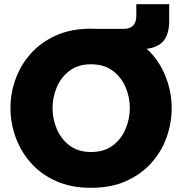

<svg xmlns="http://www.w3.org/2000/svg" viewBox="-20 -887 870 917"><path d="M415 10Q319 10 247 -22.5Q175 -55 127 -109.5Q79 -164 54.5 -232Q30 -300 30 -371Q30 -442 54.5 -509.5Q79 -577 127 -631Q175 -685 247 -717.5Q319 -750 415 -750Q431 -750 446 -749H569Q631 -749 631 -811V-867H788V-787Q788 -726 762.5 -693.5Q737 -661 681 -654Q740 -599 770 -524Q800 -449 800 -371Q800 -300 776 -232Q752 -164 703.5 -109.5Q655 -55 583 -22.5Q511 10 415 10ZM415 -161Q477 -161 518 -191.5Q559 -222 579.5 -270.5Q600 -319 600 -371Q600 -423 579.5 -471Q559 -519 518 -549.5Q477 -580 415 -580Q354 -580 313 -549.5Q272 -519 251.5 -471Q231 -423 231 -371Q231 -319 251.5 -270.5Q272 -222 313 -191.5Q354 -161 415 -161Z"/></svg>

Font: Be Vietnam Pro Black
Style: Regular
Weight: 900
Designer: Lam Bao, Tony Le, Vietanh Nguyen
Foundry: Yellow Type Foundry
Version: Version 1.002; ttfautohint (v1.8.3)